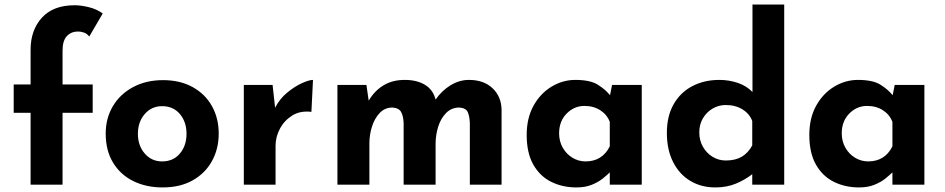

<svg xmlns="http://www.w3.org/2000/svg" viewBox="-20 -809 4141 841"><path d="M114 0V-315H40V-439H114V-591Q114 -677 163.5 -731.5Q213 -786 307 -786Q335 -786 369.5 -777.5Q404 -769 430 -750L371 -649Q361 -662 347.5 -666.5Q334 -671 322 -671Q292 -671 273 -651Q254 -631 254 -587V-439H386V-315H254V0Z M443 -224Q443 -291 474.5 -344Q506 -397 563 -427.5Q620 -458 694 -458Q769 -458 824 -427.5Q879 -397 908.5 -344Q938 -291 938 -224Q938 -157 908.5 -103.5Q879 -50 824 -19Q769 12 692 12Q620 12 563.5 -16Q507 -44 475 -97Q443 -150 443 -224ZM584 -223Q584 -171 614 -136.5Q644 -102 690 -102Q739 -102 768 -136.5Q797 -171 797 -223Q797 -275 768 -309.5Q739 -344 690 -344Q644 -344 614 -309.5Q584 -275 584 -223Z M1174 -437 1185 -337Q1204 -375 1237 -402.5Q1270 -430 1302 -444.5Q1334 -459 1351 -459L1344 -319Q1295 -325 1260 -303Q1225 -281 1206 -245Q1187 -209 1187 -171V0H1048V-437Z M1585 -437 1595 -368Q1620 -411 1659.5 -435Q1699 -459 1753 -459Q1806 -459 1841.5 -437.5Q1877 -416 1888 -373Q1915 -412 1953.5 -435.5Q1992 -459 2034 -459Q2099 -459 2137.5 -422.5Q2176 -386 2177 -328V0H2038V-270Q2037 -299 2029 -317.5Q2021 -336 1992 -338Q1958 -338 1934.5 -314.5Q1911 -291 1899.5 -254.5Q1888 -218 1888 -179V0H1748V-270Q1747 -299 1737.5 -317.5Q1728 -336 1699 -338Q1666 -338 1643.5 -314.5Q1621 -291 1609.5 -255Q1598 -219 1598 -181V0H1458V-437Z M2505 12Q2444 12 2394.5 -12.5Q2345 -37 2316 -88Q2287 -139 2287 -218Q2287 -292 2317 -346Q2347 -400 2396 -429.5Q2445 -459 2500 -459Q2565 -459 2598.5 -438Q2632 -417 2652 -392L2661 -437H2791V0H2651V-54Q2641 -44 2621.5 -28Q2602 -12 2573 0Q2544 12 2505 12ZM2545 -102Q2618 -102 2651 -168V-275Q2639 -307 2609.5 -326Q2580 -345 2540 -345Q2495 -345 2462 -311.5Q2429 -278 2429 -225Q2429 -190 2445 -162Q2461 -134 2487.5 -118Q2514 -102 2545 -102Z M3113 12Q3052 12 3004 -16.5Q2956 -45 2928.5 -99Q2901 -153 2901 -227Q2901 -301 2931 -353Q2961 -405 3013 -432Q3065 -459 3131 -459Q3173 -459 3211.5 -446Q3250 -433 3276 -406V-789H3415V0H3275V-46Q3243 -21 3203 -4.5Q3163 12 3113 12ZM3159 -106Q3201 -106 3229 -122.5Q3257 -139 3275 -172V-279Q3263 -311 3232 -330Q3201 -349 3159 -349Q3128 -349 3101.5 -333.5Q3075 -318 3059 -291Q3043 -264 3043 -229Q3043 -194 3059 -166Q3075 -138 3101.5 -122Q3128 -106 3159 -106Z M3743 12Q3682 12 3632.5 -12.5Q3583 -37 3554 -88Q3525 -139 3525 -218Q3525 -292 3555 -346Q3585 -400 3634 -429.5Q3683 -459 3738 -459Q3803 -459 3836.5 -438Q3870 -417 3890 -392L3899 -437H4029V0H3889V-54Q3879 -44 3859.5 -28Q3840 -12 3811 0Q3782 12 3743 12ZM3783 -102Q3856 -102 3889 -168V-275Q3877 -307 3847.5 -326Q3818 -345 3778 -345Q3733 -345 3700 -311.5Q3667 -278 3667 -225Q3667 -190 3683 -162Q3699 -134 3725.5 -118Q3752 -102 3783 -102Z"/></svg>

Font: Synthetic
Style: Bold
Weight: 700
Designer: Santiago Orozco
Foundry: Typemade
Version: Version 2.000; ttfautohint (v1.8.4.7-5d5b)